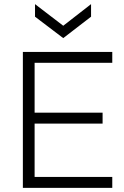

<svg xmlns="http://www.w3.org/2000/svg" viewBox="-20 -912 602 932"><path d="M91 0V-660H148V0ZM103 0V-53H525V0ZM103 -312V-365H478V-312ZM103 -607V-660H525V-607ZM150 -892 287 -787 422 -892V-831L287 -727L150 -831Z"/></svg>

Font: Bricolage Grotesque ExtraLight
Style: Regular
Weight: 250
Designer: Mathieu Triay
Foundry: Atelier Triay
Version: Version 1.000;gftools[0.9.30]